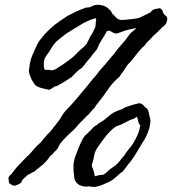

<svg xmlns="http://www.w3.org/2000/svg" viewBox="-20 -756 704 785"><path d="M594.7 -705.1Q603.5 -716.8 613.3 -718.8Q623 -720.7 633.8 -722.7Q640.6 -718.8 643.6 -713.9Q645.5 -710.9 646 -707.5Q646.5 -704.1 648.4 -701.2Q653.3 -694.3 659.7 -689.5Q666 -684.6 663.1 -671.9Q662.1 -668.9 660.2 -663.6Q658.2 -658.2 655.3 -655.3Q653.3 -651.4 648.4 -648.4Q643.6 -645.5 639.6 -640.6Q631.8 -632.8 623.5 -624.5Q615.2 -616.2 607.4 -610.4Q600.6 -601.6 593.8 -595.2Q586.9 -588.9 580.1 -582Q572.3 -569.3 561.5 -561.5Q545.9 -544.9 531.7 -525.9Q517.6 -506.8 501 -490.2Q483.4 -461.9 465.8 -439.5Q441.4 -419.9 422.4 -391.6Q403.3 -363.3 382.8 -337.9Q378.9 -333 375 -328.6Q371.1 -324.2 368.2 -317.4Q361.3 -310.5 355.5 -303.7Q349.6 -296.9 343.8 -290Q337.9 -284.2 331.5 -278.3Q325.2 -272.5 319.3 -265.6L303.7 -250Q298.8 -244.1 293.5 -238.3Q288.1 -232.4 282.2 -225.6Q253.9 -202.1 228.5 -171.9Q223.6 -166 220.2 -158.2Q216.8 -150.4 211.9 -143.6Q204.1 -137.7 198.7 -130.4Q193.4 -123 185.5 -118.2Q171.9 -97.7 156.2 -84Q147.5 -76.2 138.2 -69.3Q128.9 -62.5 121.1 -54.7Q113.3 -52.7 106.9 -47.9Q100.6 -43 92.8 -41Q88.9 -36.1 83.5 -31.7Q78.1 -27.3 73.2 -22.5Q70.3 -18.6 68.8 -14.2Q67.4 -9.8 63.5 -6.8Q58.6 -3.9 52.2 -1Q45.9 2 42 2.9Q33.2 3.9 28.3 0Q23.4 -3.9 17.6 -6.8Q16.6 -11.7 15.6 -17.6Q14.6 -23.4 14.6 -30.3Q20.5 -41 27.3 -44.9Q40 -63.5 55.2 -79.6Q70.3 -95.7 85.9 -111.3Q102.5 -126 116.2 -143.1Q129.9 -160.2 146.5 -173.8Q156.2 -185.5 165.5 -196.8Q174.8 -208 185.5 -217.8Q190.4 -224.6 195.8 -231Q201.2 -237.3 206.1 -244.1Q210.9 -250 215.8 -256.8Q220.7 -263.7 225.6 -269.5Q238.3 -293.9 255.4 -311Q272.5 -328.1 289.1 -347.7Q304.7 -367.2 321.3 -386.2Q337.9 -405.3 352.5 -424.8Q362.3 -435.5 371.6 -446.8Q380.9 -458 388.7 -468.8Q408.2 -490.2 420.9 -505.9Q433.6 -521.5 447.3 -537.1Q460.9 -556.6 478 -575.2Q495.1 -593.8 508.8 -614.3Q514.6 -622.1 522.9 -627.9Q531.2 -633.8 537.1 -641.6Q523.4 -638.7 509.8 -635.7Q496.1 -632.8 482.4 -627.9Q475.6 -624 471.7 -624Q468.8 -623 464.4 -621.1Q460 -619.1 455.1 -619.1Q448.2 -619.1 441.4 -623Q434.6 -627 429.7 -629.9Q418 -631.8 415.5 -626.5Q413.1 -621.1 410.2 -616.2Q402.3 -602.5 396.5 -593.8Q390.6 -585 385.7 -576.2Q383.8 -571.3 381.8 -566.9Q379.9 -562.5 377.9 -557.6Q372.1 -547.9 364.3 -539.6Q356.4 -531.2 350.6 -521.5Q339.8 -510.7 332 -499.5Q324.2 -488.3 313.5 -477.5Q309.6 -474.6 306.2 -472.7Q302.7 -470.7 299.8 -467.8Q293 -461.9 286.6 -455.1Q280.3 -448.2 273.4 -441.4Q260.7 -433.6 249.5 -425.8Q238.3 -418 224.6 -411.1Q219.7 -408.2 215.3 -405.8Q210.9 -403.3 206.1 -403.3Q200.2 -400.4 194.3 -396Q188.5 -391.6 180.7 -388.7Q167 -391.6 151.4 -395.5Q135.7 -399.4 125 -407.2Q104.5 -431.6 97.7 -464.8Q99.6 -481.4 102.5 -498Q105.5 -514.6 112.3 -530.3Q114.3 -535.2 116.2 -539.1Q118.2 -543 120.1 -547.9Q126 -561.5 132.3 -574.7Q138.7 -587.9 148.4 -598.6Q165 -620.1 185.1 -638.7Q205.1 -657.2 227.5 -671.9Q235.4 -676.8 242.2 -681.6Q249 -686.5 256.8 -691.4Q273.4 -700.2 290 -708Q300.8 -712.9 311.5 -717.3Q322.3 -721.7 333 -725.6Q343.8 -723.6 356 -730.5Q368.2 -737.3 382.8 -736.3Q405.3 -735.4 419.9 -723.6Q425.8 -718.8 431.2 -713.4Q436.5 -708 438.5 -700.2Q445.3 -695.3 451.2 -688Q457 -680.7 464.8 -676.8Q472.7 -673.8 480.5 -674.3Q488.3 -674.8 499 -675.8Q511.7 -677.7 525.4 -678.7Q539.1 -679.7 550.8 -683.6Q565.4 -690.4 575.7 -695.8Q585.9 -701.2 594.7 -705.1ZM372.1 -681.6Q352.5 -676.8 336.9 -669.4Q321.3 -662.1 305.7 -652.3Q289.1 -641.6 270.5 -630.9Q252 -620.1 236.3 -607.4Q226.6 -599.6 218.8 -593.3Q210.9 -586.9 204.1 -579.1Q197.3 -571.3 190.4 -559.6Q183.6 -547.9 175.8 -537.1Q170.9 -531.2 166.5 -523.9Q162.1 -516.6 160.2 -507.8Q159.2 -501 159.2 -487.8Q159.2 -474.6 163.1 -471.7Q167 -469.7 170.4 -470.2Q173.8 -470.7 178.7 -470.7Q186.5 -468.8 193.4 -468.8Q202.1 -469.7 209.5 -474.6Q216.8 -479.5 224.6 -484.4Q234.4 -489.3 245.1 -498Q254.9 -504.9 265.6 -512.7Q276.4 -520.5 284.2 -528.3Q289.1 -533.2 293.5 -537.6Q297.9 -542 302.7 -546.9Q311.5 -554.7 319.3 -561.5Q327.1 -568.4 334 -576.2Q340.8 -589.8 345.7 -599.6Q350.6 -609.4 357.4 -620.1Q360.4 -627 363.8 -632.8Q367.2 -638.7 369.1 -643.6Q371.1 -651.4 371.1 -657.2Q371.1 -663.1 372.1 -668.9Q372.1 -671.9 373 -675.3Q374 -678.7 372.1 -681.6ZM559.6 -168Q548.8 -150.4 539.6 -134.3Q530.3 -118.2 517.6 -100.6Q511.7 -91.8 503.9 -84Q498 -76.2 493.7 -69.8Q489.3 -63.5 482.4 -55.7Q477.5 -51.8 472.2 -47.9Q466.8 -43.9 461.9 -39.1Q454.1 -32.2 446.8 -25.9Q439.5 -19.5 428.7 -13.7Q424.8 -11.7 420.4 -9.8Q416 -7.8 411.1 -5.9Q395.5 2 379.9 5.9Q375 6.8 369.6 7.8Q364.3 8.8 357.4 7.8Q342.8 4.9 338.4 6.3Q334 7.8 329.1 6.8Q309.6 4.9 299.3 -2.9Q289.1 -10.7 284.2 -25.4Q283.2 -37.1 281.7 -48.3Q280.3 -59.6 280.3 -72.3Q279.3 -92.8 288.6 -118.2Q297.9 -143.6 306.6 -164.1Q311.5 -174.8 316.9 -185.5Q322.3 -196.3 330.1 -204.1Q335 -208 338.4 -211.4Q341.8 -214.8 345.7 -218.8Q350.6 -222.7 354 -227.1Q357.4 -231.4 361.3 -234.4Q365.2 -239.3 371.1 -242.2Q377 -245.1 381.8 -250Q386.7 -253.9 393.1 -257.3Q399.4 -260.7 404.3 -264.6Q415 -272.5 424.8 -281.2Q434.6 -290 445.3 -295.9Q457 -302.7 469.2 -306.2Q481.4 -309.6 492.2 -317.4Q507.8 -322.3 517.6 -325.7Q527.3 -329.1 538.1 -331.1Q542 -332 545.9 -333.5Q549.8 -335 554.7 -333Q561.5 -331.1 565.4 -326.7Q569.3 -322.3 573.2 -317.4Q576.2 -315.4 579.1 -314Q582 -312.5 584 -307.6Q586.9 -302.7 587.9 -296.4Q588.9 -290 590.8 -283.2Q592.8 -276.4 594.2 -269.5Q595.7 -262.7 594.7 -254.9Q591.8 -231.4 582.5 -209.5Q573.2 -187.5 559.6 -168ZM540 -278.3Q536.1 -276.4 532.7 -274.4Q529.3 -272.5 525.4 -269.5Q511.7 -266.6 499 -258.8Q492.2 -255.9 486.3 -252.4Q480.5 -249 473.6 -246.1Q469.7 -244.1 465.8 -243.2Q461.9 -242.2 457 -240.2Q446.3 -234.4 437 -225.6Q427.7 -216.8 418.9 -207Q408.2 -194.3 402.3 -186Q396.5 -177.7 388.7 -167Q383.8 -160.2 379.4 -153.8Q375 -147.5 371.1 -139.6Q366.2 -128.9 364.3 -116.7Q362.3 -104.5 358.4 -91.8Q353.5 -78.1 356.9 -72.3Q360.4 -66.4 363.3 -55.7Q365.2 -50.8 365.7 -45.4Q366.2 -40 368.2 -35.2Q375 -37.1 383.8 -39.6Q392.6 -42 400.4 -41Q411.1 -45.9 418.5 -53.7Q425.8 -61.5 434.6 -67.4Q442.4 -72.3 447.3 -76.2Q452.1 -80.1 459 -85.9Q466.8 -93.8 473.1 -102.5Q479.5 -111.3 487.3 -119.1Q494.1 -130.9 503.9 -142.6Q513.7 -154.3 522.5 -167Q533.2 -183.6 542 -203.6Q550.8 -223.6 553.7 -244.1Q546.9 -249 545.4 -259.3Q543.9 -269.5 540 -278.3Z"/></svg>

Font: Seaweed Script
Style: Regular
Weight: 400
Designer: Squid
Foundry: Font Diner, Inc DBA Neapolitan
Version: Version 1.000